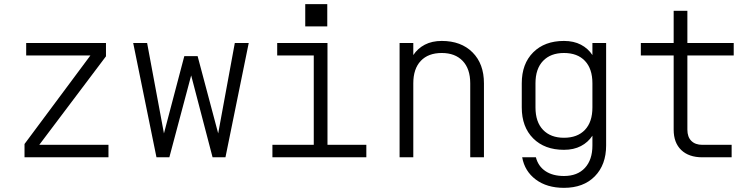

<svg xmlns="http://www.w3.org/2000/svg" viewBox="-20 -757 3640 924"><path d="M98 0V-64L415 -490H106V-550H490V-486L169 -60H502V0Z M1177 -550 1065 0H1003L900 -394L795 0H733L621 -550H688L769 -115L867 -487H931L1030 -115L1110 -550Z M1291 0V-60H1490V-490H1314V-550H1556V-60H1743V0ZM1449 -737H1555V-630H1449Z M1903 0V-550H1969V-492Q1990 -524 2024.5 -542Q2059 -560 2106 -560Q2199 -560 2254 -505Q2309 -450 2309 -356V0H2243V-356Q2243 -426 2206.5 -464Q2170 -502 2106 -502Q2041 -502 2005 -464Q1969 -426 1969 -356V0Z M2694 147Q2612 147 2558.5 107Q2505 67 2493 0H2559Q2570 43 2605 66.5Q2640 90 2694 90Q2759 90 2795 51Q2831 12 2831 -57V-104Q2810 -72 2775.5 -54Q2741 -36 2694 -36Q2601 -36 2546 -91Q2491 -146 2491 -240V-356Q2491 -450 2546 -505Q2601 -560 2694 -560Q2741 -560 2775.5 -542Q2810 -524 2831 -492V-550H2897V-57Q2897 36 2842.5 91.5Q2788 147 2694 147ZM2694 -502Q2630 -502 2593.5 -464Q2557 -426 2557 -356V-240Q2557 -170 2593.5 -132Q2630 -94 2694 -94Q2759 -94 2795 -132Q2831 -170 2831 -240V-356Q2831 -426 2795 -464Q2759 -502 2694 -502Z M3360 0Q3295 0 3258.5 -35Q3222 -70 3222 -133V-490H3064V-550H3222V-705H3288V-550H3511V-490H3288V-133Q3288 -98 3307 -79Q3326 -60 3360 -60H3501V0Z"/></svg>

Font: Tiny ExtraLight
Style: Regular
Weight: 200
Monospace: yes
Designer: Philipp Nurullin, Konstantin Bulenkov
Foundry: JetBrains
Version: Version 2.251; ttfautohint (v1.8.4.7-5d5b)